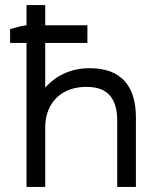

<svg xmlns="http://www.w3.org/2000/svg" viewBox="-20 -740 633 760"><path d="M85 0H159V-235C159 -335 225 -396 320 -396H324C409 -396 444 -347 444 -262V0H518V-275C518 -401 458 -470 336 -470H333C262 -470 201 -441 159 -393V-570H326V-640H159V-720H85V-640C64 -637 40 -631 20 -625V-570H85Z"/></svg>

Font: Fixel Text Regular
Style: Regular
Weight: 400
Width: 4
Designer: AlfaBravo + MacPaw
Foundry: Kyrylo Tkachov, Marchela Mozhyna, Serhii Makarenko, Maria Weinstein, Zakhar Kryvoshyya
Version: Version 1.211